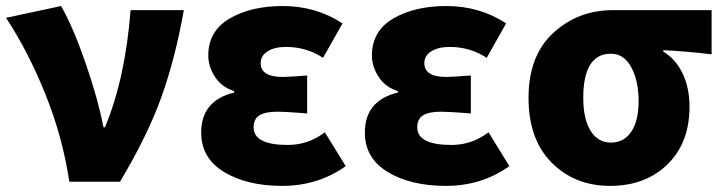

<svg xmlns="http://www.w3.org/2000/svg" viewBox="-23 -603 2393 637"><path d="M207 0Q184.6 -149.4 127.4 -291Q70.3 -432.6 -2.9 -543.9L179.7 -583Q220.7 -510.7 261.7 -391.6Q302.7 -272.5 320.3 -180.7H325.2Q392.6 -341.8 410.2 -569.3H586.9Q558.6 -409.2 512.2 -280.3Q465.8 -151.4 375 0Z M913.1 13.7Q796.9 13.7 720.7 -32.2Q644.5 -78.1 644.5 -163.1Q644.5 -269.5 753.9 -295.9V-300.8Q712.9 -313.5 690.4 -347.7Q668 -381.8 668 -418.9Q668 -500 738.8 -541.5Q809.6 -583 915 -583Q1025.4 -583 1113.3 -525.4L1048.8 -411.1Q994.1 -447.3 925.8 -447.3Q887.7 -447.3 864.7 -432.6Q841.8 -418 841.8 -393.6Q841.8 -347.7 915 -347.7Q930.7 -347.7 996.1 -352.5V-226.6Q985.4 -227.5 964.8 -229Q944.3 -230.5 927.7 -231.4Q911.1 -232.4 897.5 -232.4Q856.4 -232.4 837.4 -220.2Q818.4 -208 818.4 -180.7Q818.4 -122.1 931.6 -122.1Q1000 -122.1 1054.7 -164.1L1124 -51.8Q1032.2 13.7 913.1 13.7Z M1456.1 13.7Q1339.8 13.7 1263.7 -32.2Q1187.5 -78.1 1187.5 -163.1Q1187.5 -269.5 1296.9 -295.9V-300.8Q1255.9 -313.5 1233.4 -347.7Q1210.9 -381.8 1210.9 -418.9Q1210.9 -500 1281.7 -541.5Q1352.5 -583 1458 -583Q1568.4 -583 1656.2 -525.4L1591.8 -411.1Q1537.1 -447.3 1468.8 -447.3Q1430.7 -447.3 1407.7 -432.6Q1384.8 -418 1384.8 -393.6Q1384.8 -347.7 1458 -347.7Q1473.6 -347.7 1539.1 -352.5V-226.6Q1528.3 -227.5 1507.8 -229Q1487.3 -230.5 1470.7 -231.4Q1454.1 -232.4 1440.4 -232.4Q1399.4 -232.4 1380.4 -220.2Q1361.3 -208 1361.3 -180.7Q1361.3 -122.1 1474.6 -122.1Q1543 -122.1 1597.7 -164.1L1667 -51.8Q1575.2 13.7 1456.1 13.7Z M1730.5 -278.3Q1730.5 -418 1812.5 -493.7Q1894.5 -569.3 2009.8 -569.3H2337.9V-422.9Q2245.1 -433.6 2177.7 -436.5V-431.6Q2218.8 -407.2 2241.7 -359.4Q2264.6 -311.5 2264.6 -249Q2264.6 -128.9 2191.4 -57.6Q2118.2 13.7 2001 13.7Q1883.8 13.7 1807.1 -63.5Q1730.5 -140.6 1730.5 -278.3ZM2095.7 -267.6Q2095.7 -335 2071.3 -379.9Q2046.9 -424.8 2003.9 -424.8Q1912.1 -424.8 1912.1 -278.3Q1912.1 -208 1936.5 -168.9Q1960.9 -129.9 2003.9 -129.9Q2046.9 -129.9 2071.3 -166Q2095.7 -202.1 2095.7 -267.6Z"/></svg>

Font: Bpmf Zihi Sans Heavy
Style: Heavy
Weight: 900
Foundry: But Ko
Version: Version 1.320